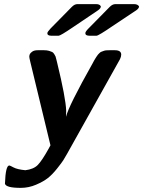

<svg xmlns="http://www.w3.org/2000/svg" viewBox="-20 -700 690 925"><path d="M3.9 185.1Q6.8 97.2 24.9 97.2Q27.8 97.2 45.4 106.7Q63 116.2 102.1 120.1Q142.1 115.2 162.1 94.7Q182.1 74.2 213.9 17.1Q219.7 5.9 223.1 0L126 -401.9Q121.1 -421.9 121.1 -426.8Q121.1 -432.6 123.5 -438.7Q126 -444.8 135.5 -451.4Q145 -458 161.1 -458H192.9Q206.1 -458 216.1 -455.1Q226.1 -452.1 231.4 -449.5Q236.8 -446.8 241.5 -439Q246.1 -431.2 247.6 -428Q249 -424.8 251.5 -413.3Q253.9 -401.9 254.9 -399.9Q296.9 -227.1 298.8 -167L297.9 -137.2Q311 -190.4 426.8 -396Q427.7 -398.9 432.9 -407.5Q438 -416 439.5 -418.5Q440.9 -420.9 445.6 -428Q450.2 -435.1 452.1 -437Q454.1 -439 459 -444.1Q463.9 -449.2 468.5 -450.7Q473.1 -452.1 479 -454.6Q484.9 -457 491.9 -457.5Q499 -458 507.8 -458H533.2Q564 -458 564 -437Q564 -427.2 558.1 -415L303.2 41Q291 62 284.9 72Q278.8 82 255.4 111.6Q231.9 141.1 210.4 158Q189 174.8 153.6 189.9Q118.2 205.1 80.1 205.1Q8.8 205.1 3.9 185.1ZM208 -540Q208 -545.9 223.4 -562.5Q238.8 -579.1 326.2 -667Q339.4 -680.2 353 -680.2H441.9Q460 -680.2 464.8 -670.9Q465.8 -669.9 465.8 -668.9Q465.8 -660.2 453.1 -650.9Q396 -612.8 330.1 -567.9Q271 -527.8 262.2 -527.8H228Q208 -527.8 208 -540ZM391.1 -540Q391.1 -546.9 403.6 -560.1Q416 -573.2 508.8 -667Q522 -680.2 536.1 -680.2H625Q644 -680.2 649.9 -668.9Q649.9 -660.2 637.2 -650.9Q585.4 -616.7 522 -574.2Q455.1 -528.3 444.8 -527.8H412.1Q391.1 -527.8 391.1 -540Z"/></svg>

Font: CMU Sans Serif
Style: BoldOblique
Weight: 700
Italic angle: -12°
Version: Version 0.7.0